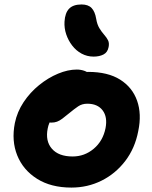

<svg xmlns="http://www.w3.org/2000/svg" viewBox="-20 -837 689 869"><path d="M303.2 12Q210.8 12 147.8 -27.7Q84.8 -67.4 58.1 -133.5Q31.4 -199.6 47.2 -280Q57.6 -330.8 86.9 -374.8Q116.2 -418.8 157.1 -451.9Q198 -485 242.7 -503.6Q287.4 -522.2 327.6 -522.2Q345.2 -522.2 361.4 -516.6Q377.6 -511 387.3 -499.3Q397 -487.6 393.4 -467.6Q385.4 -432.4 365.4 -405.1Q345.4 -377.8 297.6 -362.6Q273.6 -354.6 252.1 -338.6Q230.6 -322.6 215.6 -301.7Q200.6 -280.8 196 -255.8Q184.4 -198.8 214.9 -163.8Q245.4 -128.8 308.6 -128.8Q362.8 -128.8 404.4 -163.9Q446 -199 457.6 -256.8Q467.4 -307.4 444.5 -337.5Q421.6 -367.6 375 -367.6Q351.4 -367.6 333.7 -355.6Q316 -343.6 291.8 -323.6Q274.4 -309.2 262 -299.9Q249.6 -290.6 238.1 -286.3Q226.6 -282 211.2 -282Q193.4 -282 178.4 -299.8Q163.4 -317.6 171.2 -356.6Q176.8 -385.4 198.5 -413.2Q220.2 -441 250.6 -463Q281 -485 314.7 -498.3Q348.4 -511.6 379 -511.6Q468.2 -511.6 523.7 -476.6Q579.2 -441.6 600.5 -381.2Q621.8 -320.8 605.8 -244Q591 -166 546.9 -108.4Q502.8 -50.8 439.7 -19.4Q376.6 12 303.2 12ZM403.6 -580.8Q374.4 -580.8 349.5 -594.2Q324.6 -607.6 306.7 -630.9Q288.8 -654.2 279.5 -682.2Q270.2 -710.2 272 -739.2Q274.4 -778.8 292.9 -797.8Q311.4 -816.8 349 -816.8Q379.2 -816.8 394.6 -800.7Q410 -784.6 415.4 -751.6Q419.6 -726 430 -709.1Q440.4 -692.2 451.4 -679.8Q462.4 -667.4 468.8 -655Q475.2 -642.6 471.6 -624.2Q467 -600 448.4 -590.4Q429.8 -580.8 403.6 -580.8Z"/></svg>

Font: Shantell Sans Light
Style: Italic
Weight: 300
Italic angle: -11°
Designer: Stephen Nixon, Anya Danilova, Shantell Martin
Foundry: Arrow Type
Version: Version 1.008;[ac192a2d6]